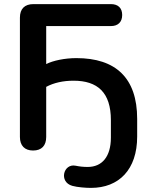

<svg xmlns="http://www.w3.org/2000/svg" viewBox="-20 -725 740 935"><path d="M423 190C559 190 648 101 648 -60V-146C648 -346 543 -442 352 -442C296 -442 238 -430 205 -413V-598H520C555 -598 575 -618 575 -652C575 -686 555 -705 520 -705H143C100 -705 77 -682 77 -639V-58C77 -16 100 8 141 8C183 8 205 -16 205 -58V-302C242 -322 288 -332 338 -332C455 -332 520 -275 520 -140V-55C520 38 477 88 407 88C385 88 368 86 348 82C289 70 265 161 332 180C357 187 398 190 423 190Z"/></svg>

Font: Nunito
Style: Bold
Weight: 700
Designer: Vernon Adams
Foundry: Vernon Adams
Version: Version 3.602